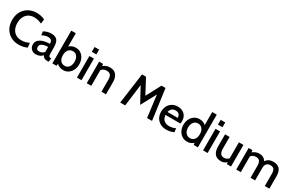

<svg xmlns="http://www.w3.org/2000/svg" viewBox="196 -2273 5794 3809"><g transform="rotate(30 3093.0 -368.0)"><path d="M37 -350Q37 -459 83.5 -541.5Q130 -624 211.5 -669Q293 -714 397 -714Q449 -714 496.5 -703Q544 -692 581 -673L570 -571Q479 -612 396 -612Q319 -612 265.5 -578Q212 -544 184.5 -485Q157 -426 157 -350Q157 -274 184 -215Q211 -156 264 -122Q317 -88 393 -88Q442 -88 484 -98.5Q526 -109 570 -129L581 -26Q492 14 393 14Q290 14 209 -31Q128 -76 82.5 -158.5Q37 -241 37 -350Z M636 -135Q636 -200 681.5 -239Q727 -278 792 -294.5Q857 -311 924 -312Q923 -369 899.5 -390.5Q876 -412 824 -412Q792 -412 760.5 -402.5Q729 -393 691 -370L679 -455Q716 -478 760.5 -490.5Q805 -503 852 -503Q944 -503 986 -453Q1028 -403 1028 -283V-168Q1028 -129 1031.5 -110Q1035 -91 1045.5 -83Q1056 -75 1079 -75H1091L1079 10H1056Q1004 10 977.5 -6Q951 -22 935 -56Q908 -25 869 -7.5Q830 10 784 10Q719 10 677.5 -30Q636 -70 636 -135ZM924 -125V-241Q744 -235 744 -140Q744 -72 816 -72Q845 -72 874.5 -86Q904 -100 924 -125Z M1632 -247Q1632 -176 1604 -117.5Q1576 -59 1525.5 -24.5Q1475 10 1410 10Q1365 10 1327 -5Q1289 -20 1261 -48L1255 0H1160V-750H1264V-446Q1292 -473 1329.5 -488Q1367 -503 1410 -503Q1478 -503 1528.5 -468Q1579 -433 1605.5 -374.5Q1632 -316 1632 -247ZM1526 -247Q1526 -321 1491 -367.5Q1456 -414 1396 -414Q1334 -414 1296.5 -370Q1259 -326 1259 -247Q1259 -166 1296 -122.5Q1333 -79 1396 -79Q1455 -79 1490.5 -126.5Q1526 -174 1526 -247Z M1723 -700H1827V-590H1723ZM1723 -494H1827V0H1723Z M2388 -274V0H2284V-270Q2284 -345 2257 -379.5Q2230 -414 2168 -414Q2130 -414 2100 -400Q2070 -386 2051 -359V0H1947V-494H2036L2042 -449Q2109 -503 2193 -503Q2292 -503 2340 -442.5Q2388 -382 2388 -274Z M3329 0 3265 -503 3080 -158 2892 -502 2828 0H2714L2810 -700H2901L3079 -365L3256 -700H3348L3443 0Z M3507 -251Q3507 -320 3535.5 -377.5Q3564 -435 3618.5 -469Q3673 -503 3748 -503Q3846 -503 3904 -445.5Q3962 -388 3962 -292Q3962 -266 3956 -236H3614Q3624 -153 3669.5 -116Q3715 -79 3785 -79Q3864 -79 3930 -113L3940 -28Q3860 10 3774 10Q3689 10 3628.5 -25Q3568 -60 3537.5 -119Q3507 -178 3507 -251ZM3855 -307Q3855 -354 3828 -384Q3801 -414 3747 -414Q3646 -414 3620 -307Z M4493 -750V0H4397L4391 -47Q4336 10 4247 10Q4181 10 4129 -24Q4077 -58 4048.5 -117Q4020 -176 4020 -246Q4020 -315 4047.5 -374Q4075 -433 4126.5 -468Q4178 -503 4247 -503Q4335 -503 4389 -450V-750ZM4397 -246Q4397 -323 4359 -368.5Q4321 -414 4264 -414Q4201 -414 4164 -367.5Q4127 -321 4127 -246Q4127 -174 4164 -126.5Q4201 -79 4264 -79Q4322 -79 4359.5 -122.5Q4397 -166 4397 -246Z M4612 -700H4716V-590H4612ZM4612 -494H4716V0H4612Z M5252 -494V0H5157L5151 -43Q5103 10 5025 10Q4927 10 4879 -48Q4831 -106 4831 -216V-494H4935V-230Q4935 -154 4960.5 -117Q4986 -80 5043 -80Q5076 -80 5103 -92.5Q5130 -105 5148 -129V-494Z M6131 -284V0H6026V-280Q6026 -350 6001 -382Q5976 -414 5920 -414Q5804 -414 5804 -281V0H5699V-270Q5699 -348 5672 -381Q5645 -414 5592 -414Q5515 -414 5476 -360V0H5372V-494H5457L5465 -447Q5533 -503 5616 -503Q5722 -503 5768 -418Q5822 -503 5939 -503Q6035 -503 6083 -447Q6131 -391 6131 -284Z"/></g></svg>

Font: Cabin Medium
Style: Regular
Weight: 500
Designer: Pablo Impallari
Foundry: Pablo Impallari. http://www.impallari.com Igino Marini. http://www.ikern.com
Version: Version 2.200